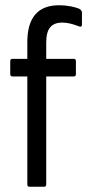

<svg xmlns="http://www.w3.org/2000/svg" viewBox="-20 -711 332 731"><path d="M92 0Q84 0 84 -9V-420H27Q19 -420 19 -429V-478Q19 -487 27 -487H84V-550Q84 -691 205 -691Q228 -691 248.5 -687Q269 -683 281 -678Q292 -672 292 -663V-617Q292 -605 277 -612Q264 -617 248.5 -621Q233 -625 217 -625Q186 -625 171 -607Q156 -589 156 -549V-487H261Q269 -487 269 -478V-429Q269 -420 261 -420H156V-9Q156 0 148 0Z"/></svg>

Font: Sofia Sans Cond
Style: Regular
Weight: 400
Width: 3
Designer: Botio Nikoltchev, Ani Petrova
Foundry: lettersoup
Version: Version 4.100; ttfautohint (v1.8.3)